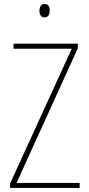

<svg xmlns="http://www.w3.org/2000/svg" viewBox="-20 -930 440 950"><path d="M374 0H30V-22L335 -689H47V-714H365V-691L62 -25H374ZM201 -910Q216 -910 221 -900Q226 -890 226 -878Q226 -863 220 -853.5Q214 -844 200 -844Q187 -844 181 -854Q175 -864 175 -877Q175 -889 180.5 -899.5Q186 -910 201 -910Z"/></svg>

Font: Noto Sans Georgian Condensed Thin
Style: Regular
Weight: 100
Width: 3
Designer: Monotype Design Team, Akaki Razmadze
Foundry: Google LLC
Version: Version 2.005; ttfautohint (v1.8.4.7-5d5b)